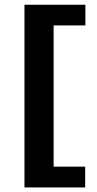

<svg xmlns="http://www.w3.org/2000/svg" viewBox="-20 -656 416 820"><path d="M84.5 144.5V-635.7H344.7V-547.4H209V55.7H343.8V144.5Z"/></svg>

Font: Kameron SemiBold
Style: Regular
Weight: 600
Designer: Vernon Adams
Foundry: Vernon Adams
Version: Version 1.100